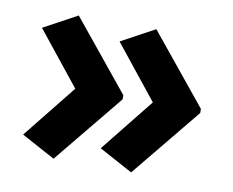

<svg xmlns="http://www.w3.org/2000/svg" viewBox="-58 -575 731 602"><g transform="rotate(10 307.5 -274.0)"><path d="M575 -267 394 -46 287 -104 423 -274 287 -444 394 -502 575 -280ZM328 -267 147 -46 40 -104 176 -274 40 -444 147 -502 328 -280Z"/></g></svg>

Font: Noto Sans Sora Sompeng
Style: Bold
Weight: 700
Designer: Monotype Design Team. David Williams.
Foundry: Monotype Imaging Inc.
Version: Version 2.101